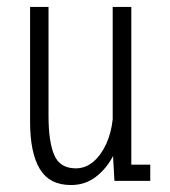

<svg xmlns="http://www.w3.org/2000/svg" viewBox="-20 -520 490 552"><path d="M184 12Q122.5 12 94.5 -34.2Q66.5 -80.5 66.5 -170V-500H119.5V-187Q119.5 -113 135.8 -74.5Q152 -36 198 -36Q226 -36 248.5 -55.2Q271 -74.5 285.5 -106.5Q300 -138.5 304 -177V-500H357.5V-46.5H412V0H309L305 -71.5Q286.5 -35.5 255.8 -11.8Q225 12 184 12Z"/></svg>

Font: Trispace Condensed ExtraLight
Style: Regular
Weight: 200
Width: 3
Designer: Tyler Finck
Foundry: Etcetera Type Company
Version: Version 1.210; ttfautohint (v1.8.3)